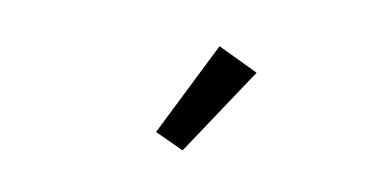

<svg xmlns="http://www.w3.org/2000/svg" viewBox="-35 -853 671 342"><g transform="rotate(10 300.0 -682.0)"><path d="M413 -744 339.8 -779.1 255 -609 307.2 -584.9Z"/></g></svg>

Font: Margiela Mono
Style: Regular
Weight: 400
Designer: Mike Abbink, Paul van der Laan, Pieter van Rosmalen
Foundry: Bold Monday
Version: Version 2.003 2021